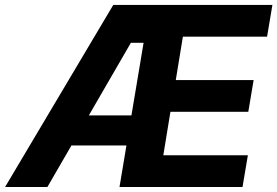

<svg xmlns="http://www.w3.org/2000/svg" viewBox="-42 -747 1108 767"><path d="M-21.7 0 410.5 -727.3H1046.2L1024.9 -600.5H688.6L660.2 -427.2H971.2L949.9 -300.4H638.8L610.4 -126.8H948.2L926.8 0H435.4L463.1 -165.8H243.3L147.4 0ZM312.9 -285.9H483L531.6 -576H480.8Z"/></svg>

Font: Inter UI
Style: Bold Italic
Weight: 700
Italic angle: 9.39999°
Designer: Rasmus Andersson
Foundry: rsms
Version: 3.2;8d6f07862